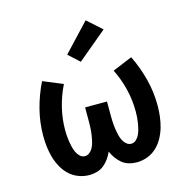

<svg xmlns="http://www.w3.org/2000/svg" viewBox="-113 -883 976 999"><g transform="rotate(-15 375.0 -383.5)"><path d="M248 8Q218 8 190 -2.5Q162 -13 140.5 -33Q119 -53 104.5 -79.5Q90 -106 82 -134Q74 -162 70.5 -191.5Q67 -221 67 -250Q67 -323 85 -393Q103 -463 135 -528L241 -484Q214 -430 199.5 -370.5Q185 -311 185 -251Q185 -235 186 -219.5Q187 -204 189.5 -189Q192 -174 195.5 -159Q199 -144 205.5 -129.5Q212 -115 223.5 -104Q235 -93 250 -93Q263 -93 273 -100.5Q283 -108 289.5 -118Q296 -128 300 -139.5Q304 -151 306.5 -163Q309 -175 311 -187Q313 -199 314 -211Q315 -223 315.5 -235.5Q316 -248 316 -260V-338H434V-260Q434 -248 434.5 -235.5Q435 -223 436 -211Q437 -199 439 -187Q441 -175 443.5 -163Q446 -151 450 -139.5Q454 -128 460.5 -118Q467 -108 477 -100.5Q487 -93 500 -93Q515 -93 526.5 -104Q538 -115 544.5 -129.5Q551 -144 554.5 -159Q558 -174 560.5 -189Q563 -204 564 -219.5Q565 -235 565 -251Q565 -311 550.5 -370.5Q536 -430 509 -484L615 -528Q647 -463 665 -393Q683 -323 683 -250Q683 -221 679.5 -191.5Q676 -162 668 -134Q660 -106 645.5 -79.5Q631 -53 609.5 -33Q588 -13 560 -2.5Q532 8 502 8Q481 8 460.5 2Q440 -4 424 -17Q408 -30 395.5 -47.5Q383 -65 375 -84Q367 -65 354.5 -47.5Q342 -30 326 -17Q310 -4 289.5 2Q269 8 248 8ZM356 -573 297 -627 436 -775 514 -705Z"/></g></svg>

Font: Zed Sans Extended
Style: Bold
Weight: 700
Width: 7
Designer: Belleve Invis
Foundry: Belleve Invis
Version: Version 1.0.0; ttfautohint (v1.8.4)